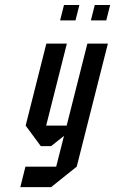

<svg xmlns="http://www.w3.org/2000/svg" viewBox="-20 -677 468 780"><path d="M335 -500H418.3L291.7 0L187.5 83.3H62.5L83.3 0H208.3L240 -125L187.5 -83.3H145.8L84.2 -166.7L168.3 -500H251.7L167.5 -166.7H250.8ZM286.7 -594.2H224.2L240 -656.7H302.5ZM411.7 -594.2H349.2L365 -656.7H427.5Z"/></svg>

Font: Yulong
Style: Italic
Weight: 400
Italic angle: -14.25°
Designer: GGBotNet
Foundry: f0n7.com
Version: 1.00